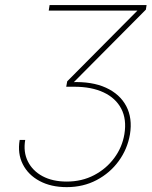

<svg xmlns="http://www.w3.org/2000/svg" viewBox="-20 -748 615 777"><path d="M250 9.3Q186.5 9.3 140.4 -15.4Q94.2 -40 72.3 -83.3Q50.3 -126.5 59.6 -181.6H82Q73.7 -132.8 92.8 -94.7Q111.8 -56.6 152.3 -34.9Q192.9 -13.2 250 -13.2Q311.5 -13.2 361.1 -39.3Q410.6 -65.4 442.6 -108.9Q474.6 -152.3 483.4 -205.1Q493.2 -265.1 470.7 -308.1Q448.2 -351.1 399.4 -374Q350.6 -397 280.3 -397H248L252 -418.9L535.6 -704.6L536.1 -705.1H177.2L180.7 -727.5H573.2L570.3 -709L268.1 -404.8L269.5 -415.5Q352.1 -418.9 408.7 -393.1Q465.3 -367.2 491 -318.4Q516.6 -269.5 505.9 -204.1Q495.6 -144.5 460.4 -96.2Q425.3 -47.9 371.1 -19.3Q316.9 9.3 250 9.3Z"/></svg>

Font: Inter 20pt Thin
Style: Italic
Weight: 250
Italic angle: -9.3988°
Version: Version 4.001;git-66647c0bb